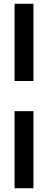

<svg xmlns="http://www.w3.org/2000/svg" viewBox="-20 -830 254 1017"><path d="M57.1 -400.9V-810.1H157.2V-400.9ZM57.1 167V-241.2H157.2V167Z"/></svg>

Font: Oswald Medium
Style: Regular
Weight: 500
Designer: Vernon Adams
Foundry: Vernon Adams
Version: Version 4.103